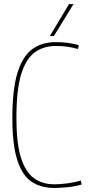

<svg xmlns="http://www.w3.org/2000/svg" viewBox="-20 -918 445 948"><path d="M41 -336Q41 -474 65.5 -556Q90 -638 137.5 -674Q185 -710 255 -710Q286 -710 313 -706.5Q340 -703 369 -695L365 -676Q337 -684 311.5 -687.5Q286 -691 256 -691Q195 -691 151.5 -659.5Q108 -628 84.5 -551Q61 -474 61 -336Q61 -211 83.5 -139.5Q106 -68 148 -38Q190 -8 248 -8Q278 -8 315 -13Q352 -18 379 -27L383 -7Q354 2 317 6Q280 10 247 10Q183 10 137 -20Q91 -50 66 -125.5Q41 -201 41 -336ZM226 -740 321 -898H343L246 -740Z"/></svg>

Font: Georama SemiCondensed Thin
Style: Regular
Weight: 100
Width: 4
Designer: Jean-Baptiste Levee
Foundry: Production Type
Version: Version 1.000